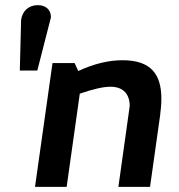

<svg xmlns="http://www.w3.org/2000/svg" viewBox="-20 -726 697 746"><path d="M484 -314 440 0H563L602 -277C605 -300 607 -322 607 -342C607 -435 569 -492 456 -492C402 -492 344 -478 284 -450L270 -481H184L116 0H239L290 -362C342 -380 381 -389 409 -389C461 -389 484 -358 484 -314ZM127 -706C91 -706 67 -683 62 -649L57 -452H125L178 -659C178 -687 159 -706 127 -706Z"/></svg>

Font: Cantarell
Style: BoldOblique
Weight: 700
Italic angle: -8°
Designer: Dave Crossland
Version: Version 0.024